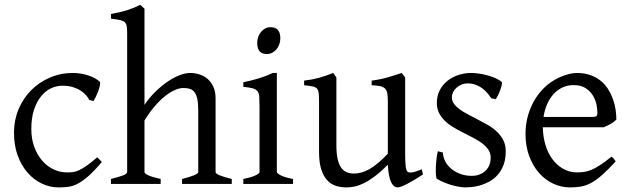

<svg xmlns="http://www.w3.org/2000/svg" viewBox="-20 -777 2663 811"><path d="M410.2 -92.8Q378.4 -55.2 354.2 -33.9Q330.1 -12.7 309.6 -1.7Q289.1 9.3 269.5 12Q250 14.6 227.1 14.6Q191.4 14.6 157.5 -1.2Q123.5 -17.1 97.2 -46.9Q70.8 -76.7 54.9 -119.6Q39.1 -162.6 39.1 -216.8Q39.1 -269.5 58.3 -315.4Q77.6 -361.3 111.1 -395.3Q144.5 -429.2 189.9 -449Q235.4 -468.8 288.1 -468.8Q304.2 -468.8 321 -466.1Q337.9 -463.4 353.3 -458.3Q368.7 -453.1 381.6 -446Q394.5 -439 402.8 -430.2Q403.8 -424.3 401.4 -413.6Q398.9 -402.8 394.5 -390.9Q390.1 -378.9 384.8 -367.9Q379.4 -356.9 375 -350.1L356.9 -355Q353 -363.8 344.2 -374Q335.4 -384.3 321.5 -393.6Q307.6 -402.8 288.3 -408.9Q269 -415 244.1 -415Q218.3 -415 194.6 -403.6Q170.9 -392.1 152.6 -369.1Q134.3 -346.2 123.3 -312Q112.3 -277.8 112.3 -231.9Q112.3 -190.4 124.8 -156.5Q137.2 -122.6 158 -98.6Q178.7 -74.7 205.8 -61.8Q232.9 -48.8 262.2 -48.8Q275.9 -48.8 287.6 -50Q299.3 -51.3 313.2 -57.6Q327.1 -64 345.5 -76.7Q363.8 -89.4 391.1 -112.8Z M749 0V-21Q784.2 -30.3 800.8 -37.1Q817.4 -43.9 817.4 -50.8V-309.1Q817.4 -338.9 813.7 -357.4Q810.1 -376 802.2 -386.7Q794.4 -397.5 782.7 -401.4Q771 -405.3 754.9 -405.3Q737.8 -405.3 718 -396.5Q698.2 -387.7 676.8 -370.6Q655.3 -353.5 633.3 -327.9Q611.3 -302.2 590.3 -268.1V-50.8Q590.3 -43.5 608.6 -35.6Q627 -27.8 658.7 -21V0H448.7V-21Q481 -29.3 499 -35.9Q517.1 -42.5 517.1 -50.8V-633.8Q517.1 -654.3 515.4 -665.8Q513.7 -677.2 506.6 -683.6Q499.5 -689.9 485.8 -692.6Q472.2 -695.3 448.7 -698.2V-717.8Q469.2 -721.7 486.1 -725.6Q502.9 -729.5 517.3 -734.1Q531.7 -738.8 544.9 -744.1Q558.1 -749.5 572.3 -756.8L590.3 -740.2V-334Q611.3 -365.2 637 -390.1Q662.6 -415 688.5 -432.6Q714.4 -450.2 739 -459.5Q763.7 -468.8 782.7 -468.8Q803.7 -468.8 823.2 -462.4Q842.8 -456.1 857.7 -442.9Q872.6 -429.7 881.6 -409.4Q890.6 -389.2 890.6 -361.8V-50.8Q890.6 -43.9 905.5 -37.4Q920.4 -30.8 959 -21V0Z M1007.8 0V-21Q1041 -27.8 1058.6 -35.9Q1076.2 -43.9 1076.2 -50.8V-327.1Q1076.2 -352.1 1075.2 -367.4Q1074.2 -382.8 1067.9 -391.4Q1061.5 -399.9 1047.6 -403.8Q1033.7 -407.7 1007.8 -410.2V-429.7Q1022.9 -432.6 1039.8 -436.8Q1056.6 -440.9 1073.2 -446Q1089.8 -451.2 1105 -457Q1120.1 -462.9 1132.8 -468.8H1149.4V-50.8Q1149.4 -44.9 1165.8 -36.4Q1182.1 -27.8 1217.8 -21V0ZM1164.1 -615.7Q1164.1 -602.1 1159.7 -589.8Q1155.3 -577.6 1147.7 -568.6Q1140.1 -559.6 1129.9 -554.2Q1119.6 -548.8 1107.4 -548.8Q1085.4 -548.8 1075.9 -561Q1066.4 -573.2 1066.4 -595.7Q1066.4 -609.4 1070.8 -621.6Q1075.2 -633.8 1083 -642.8Q1090.8 -651.9 1100.8 -657Q1110.8 -662.1 1122.6 -662.1Q1164.1 -662.1 1164.1 -615.7Z M1766.6 -40Q1748.5 -28.3 1731.9 -18.3Q1715.3 -8.3 1701.2 -1Q1687 6.3 1676.3 10.5Q1665.5 14.6 1659.7 14.6Q1642.6 14.6 1631.8 -8.1Q1621.1 -30.8 1618.2 -81.1Q1587.9 -50.8 1562.7 -32Q1537.6 -13.2 1516.4 -2.9Q1495.1 7.3 1477.3 11Q1459.5 14.6 1443.8 14.6Q1420.9 14.6 1399.9 8.3Q1378.9 2 1362.8 -14.9Q1346.7 -31.7 1337.2 -61Q1327.6 -90.3 1327.6 -136.2V-347.2Q1327.6 -370.6 1326.2 -383.5Q1324.7 -396.5 1318.6 -403.1Q1312.5 -409.7 1299.8 -412.1Q1287.1 -414.6 1264.6 -417V-436.5Q1282.2 -438.5 1297.6 -441.4Q1313 -444.3 1327.4 -448.2Q1341.8 -452.1 1356.4 -457.3Q1371.1 -462.4 1387.2 -468.8L1400.9 -449.7V-163.1Q1400.9 -128.9 1406 -106Q1411.1 -83 1420.7 -69.3Q1430.2 -55.7 1444.1 -49.8Q1458 -43.9 1475.6 -43.9Q1491.2 -43.9 1507.6 -48.6Q1523.9 -53.2 1541.3 -63.2Q1558.6 -73.2 1577.6 -89.1Q1596.7 -105 1618.2 -127.9V-347.2Q1618.2 -369.1 1616 -382.3Q1613.8 -395.5 1606.4 -402.8Q1599.1 -410.2 1585.7 -413.1Q1572.3 -416 1549.8 -417V-436.5Q1585 -440.9 1617.2 -450.2Q1649.4 -459.5 1676.8 -468.8L1691.4 -449.7V-124Q1691.4 -93.8 1693.6 -74.7Q1695.8 -55.7 1702.6 -50.8Q1708.5 -46.9 1722.7 -49.1Q1736.8 -51.3 1761.7 -62Z M2116.2 -138.2Q2116.2 -103.5 2106.4 -78.9Q2096.7 -54.2 2081.1 -37.1Q2065.4 -20 2046.4 -9.8Q2027.3 0.5 2008.8 5.9Q1990.2 11.2 1973.9 12.9Q1957.5 14.6 1948.2 14.6Q1924.8 14.6 1891.8 5.9Q1858.9 -2.9 1826.2 -21Q1822.8 -22.5 1821.5 -36.9Q1820.3 -51.3 1821 -70.1Q1821.8 -88.9 1824 -107.9Q1826.2 -127 1829.6 -138.2L1850.6 -132.8Q1851.6 -112.3 1861.3 -94.2Q1871.1 -76.2 1887.5 -63Q1903.8 -49.8 1925.5 -42Q1947.3 -34.2 1972.7 -34.2Q1990.2 -34.2 2004.9 -39.8Q2019.5 -45.4 2030.3 -55.4Q2041 -65.4 2046.9 -79.6Q2052.7 -93.8 2052.7 -110.8Q2052.7 -130.4 2042.2 -145.5Q2031.7 -160.6 2014.6 -173.1Q1997.6 -185.5 1975.8 -196.5Q1954.1 -207.5 1931.6 -219.2Q1911.1 -229.5 1892.1 -241.2Q1873 -252.9 1858.2 -267.6Q1843.3 -282.2 1834.2 -300.3Q1825.2 -318.4 1825.2 -341.8Q1825.2 -372.1 1837.4 -395.8Q1849.6 -419.4 1869.9 -435.5Q1890.1 -451.7 1916.3 -460.2Q1942.4 -468.8 1970.2 -468.8Q1985.4 -468.8 2003.7 -466.1Q2022 -463.4 2039.8 -458.5Q2057.6 -453.6 2073.2 -446.8Q2088.9 -439.9 2098.6 -431.2Q2101.6 -428.2 2099.4 -418Q2097.2 -407.7 2092.5 -395.5Q2087.9 -383.3 2082.5 -372.6Q2077.1 -361.8 2074.2 -357.9L2055.2 -361.8Q2031.7 -397 2006.6 -410.9Q1981.4 -424.8 1957.5 -424.8Q1941.4 -424.8 1928.7 -419.4Q1916 -414.1 1907 -405.5Q1897.9 -397 1893.3 -386.7Q1888.7 -376.5 1888.7 -366.2Q1888.7 -350.6 1897.9 -338.1Q1907.2 -325.7 1922.4 -314.7Q1937.5 -303.7 1956.8 -293.7Q1976.1 -283.7 1996.6 -272.9Q2017.6 -262.2 2039.1 -250Q2060.5 -237.8 2077.6 -221.9Q2094.7 -206.1 2105.5 -185.8Q2116.2 -165.5 2116.2 -138.2Z M2402.8 -417.5Q2377.4 -417.5 2356.2 -407.7Q2335 -397.9 2318.6 -380.1Q2302.2 -362.3 2291.3 -337.6Q2280.3 -313 2275.9 -283.2H2484.9Q2496.1 -283.2 2499.8 -286.9Q2503.4 -290.5 2503.4 -300.8Q2503.4 -314 2499.8 -333.7Q2496.1 -353.5 2485.1 -372.3Q2474.1 -391.1 2454.3 -404.3Q2434.6 -417.5 2402.8 -417.5ZM2583.5 -272Q2574.7 -262.2 2560.1 -253.9Q2545.4 -245.6 2529.8 -239.3H2272.9Q2273.4 -201.2 2283.4 -166.7Q2293.5 -132.3 2312.3 -106.2Q2331.1 -80.1 2357.7 -64.5Q2384.3 -48.8 2417.5 -48.8Q2432.6 -48.8 2447 -50.8Q2461.4 -52.7 2478 -59.6Q2494.6 -66.4 2514.9 -79.6Q2535.2 -92.8 2562.5 -115.2Q2568.8 -111.8 2573.5 -105.5Q2578.1 -99.1 2580.6 -95.2Q2547.9 -59.6 2523.2 -37.8Q2498.5 -16.1 2476.8 -4.4Q2455.1 7.3 2433.8 11Q2412.6 14.6 2387.7 14.6Q2350.1 14.6 2316.2 -1.5Q2282.2 -17.6 2256.3 -47.1Q2230.5 -76.7 2215.1 -118.4Q2199.7 -160.2 2199.7 -211.9Q2199.7 -244.6 2207 -276.4Q2214.4 -308.1 2228.3 -336.4Q2242.2 -364.7 2262.2 -388.7Q2282.2 -412.6 2307.6 -430.2Q2318.4 -437.5 2331.8 -444.6Q2345.2 -451.7 2359.9 -457Q2374.5 -462.4 2388.9 -465.6Q2403.3 -468.8 2416.5 -468.8Q2448.2 -468.8 2473.1 -460Q2498 -451.2 2516.6 -436.3Q2535.2 -421.4 2547.9 -401.6Q2560.5 -381.8 2568.6 -359.9Q2576.7 -337.9 2580.1 -315.2Q2583.5 -292.5 2583.5 -272Z"/></svg>

Font: Gentium Plus Afr
Style: Regular
Weight: 400
Designer: J. Victor Gaultney, Annie Olsen, Iska Routamaa, Becca Hirsbrunner
Foundry: SIL International
Version: Version 5.000